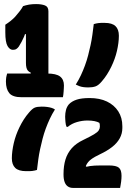

<svg xmlns="http://www.w3.org/2000/svg" viewBox="-20 -825 640 940"><path d="M351 -411Q365 -433 376 -456.5Q387 -480 396 -504.5Q405 -529 411.5 -554Q418 -579 423.5 -604.5Q429 -630 432.5 -656Q436 -682 439 -707Q445 -709 450.5 -710Q456 -711 462 -712Q468 -713 475.5 -713Q483 -713 492 -713Q529 -713 545.5 -697Q562 -681 562 -650Q562 -633 559.5 -614Q557 -595 552.5 -575.5Q548 -556 541 -536.5Q534 -517 524.5 -497.5Q515 -478 503.5 -460Q492 -442 478 -426Q462 -407 447.5 -402Q433 -397 413 -397Q399 -397 388 -398.5Q377 -400 368 -403.5Q359 -407 351 -411ZM249 -289Q235 -267 224 -243.5Q213 -220 204 -195.5Q195 -171 188.5 -146Q182 -121 176.5 -95.5Q171 -70 167.5 -44.5Q164 -19 161 7Q155 9 149.5 10Q144 11 138 12Q132 13 124.5 13Q117 13 108 13Q71 13 54.5 -3Q38 -19 38 -50Q38 -67 40.5 -86Q43 -105 47.5 -124.5Q52 -144 59 -163.5Q66 -183 75.5 -202.5Q85 -222 96.5 -240Q108 -258 122 -274Q138 -293 150 -298Q162 -303 184 -303Q198 -303 210 -301.5Q222 -300 232 -297Q242 -294 249 -289ZM15 -465H211Q255 -465 274 -450.5Q293 -436 293 -407Q293 -401 292.5 -393Q292 -385 291.5 -376.5Q291 -368 290 -361Q289 -354 288 -349H86Q42 -349 25.5 -369Q9 -389 9 -426Q9 -432 9.5 -437Q10 -442 10.5 -446.5Q11 -451 12.5 -455.5Q14 -460 15 -465ZM217 -445H126L131 -469Q122 -473 117 -478.5Q112 -484 109.5 -493.5Q107 -503 107 -517Q107 -524 107 -540Q107 -556 107 -576Q107 -596 107 -616Q107 -636 107 -652.5Q107 -669 107 -678L122 -658H88L107 -670Q103 -658 97.5 -645Q92 -632 85.5 -620Q79 -608 72 -597Q67 -590 60.5 -585.5Q54 -581 43 -581Q28 -581 17 -599.5Q6 -618 6 -667V-704Q20 -713 32.5 -723Q45 -733 55 -744Q66 -757 76 -769.5Q86 -782 93 -795Q99 -797 106.5 -799Q114 -801 122.5 -802.5Q131 -804 140 -804.5Q149 -805 157 -805Q183 -805 200 -798.5Q217 -792 217 -770Q217 -759 217 -736Q217 -713 217 -682.5Q217 -652 217 -619Q217 -586 217 -553Q217 -520 217 -492Q217 -464 217 -445ZM568 95Q564 95 547.5 95Q531 95 508 95Q485 95 458.5 95Q432 95 407.5 95Q383 95 364.5 95Q346 95 337 95Q323 95 312.5 88Q302 81 296.5 66.5Q291 52 291 30V27Q291 -13 300.5 -44Q310 -75 331 -99Q352 -123 388 -140Q423 -157 440.5 -167.5Q458 -178 463.5 -187Q469 -196 469 -205Q469 -211 468.5 -215.5Q468 -220 466 -224Q457 -229 442.5 -232Q428 -235 408 -235Q383 -235 357 -227.5Q331 -220 312 -204H306Q304 -208 302.5 -214Q301 -220 300.5 -227.5Q300 -235 299.5 -241.5Q299 -248 299 -254Q299 -271 303 -286.5Q307 -302 317 -314Q331 -329 355 -337Q379 -345 419 -345Q468 -345 503.5 -328Q539 -311 559 -280Q579 -249 579 -207V-198Q579 -171 566 -147.5Q553 -124 528.5 -105Q504 -86 470 -70Q442 -57 425.5 -44.5Q409 -32 401.5 -15Q394 2 390 31L394 -16L413 -1H378Q400 -9 420.5 -12Q441 -15 474 -15H513Q549 -15 562 -4Q575 7 575 36Q575 42 574.5 49.5Q574 57 573 65Q572 73 570.5 81Q569 89 568 95Z"/></svg>

Font: Recursive Monospace Casual ExtraBold
Style: Regular
Weight: 800
Version: Version 1.047